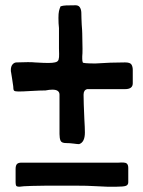

<svg xmlns="http://www.w3.org/2000/svg" viewBox="-20 -712 540 726"><path d="M291 -490Q291 -481 293 -476Q293 -474 305.5 -473Q318 -472 341 -472Q398 -476 453 -476Q472 -476 477 -468Q482 -460 482 -448V-397Q482 -375 453 -375H309Q296 -371 296 -354Q296 -327 299 -261Q301 -229 301 -211Q301 -174 279 -167Q273 -167 258.5 -169Q244 -171 230 -171Q213 -171 209 -180Q205 -189 205 -205V-354Q205 -373 178 -373Q167 -373 152 -370Q132 -370 98 -368Q66 -366 50 -366Q36 -366 33 -369.5Q30 -373 30 -386Q28 -397 26 -413L22 -438Q21 -441 21 -447Q21 -461 27.5 -468.5Q34 -476 43 -476L85 -477Q104 -477 111 -476Q117 -476 130.5 -475Q144 -474 164 -474Q179 -474 187 -476Q199 -478 201.5 -486.5Q204 -495 203.5 -508Q203 -521 203 -529V-606Q201 -622 201 -644Q201 -661 203 -670Q205 -679 209 -688Q218 -691 230 -691.5Q242 -692 262 -692Q276 -693 281.5 -685Q287 -677 287.5 -664.5Q288 -652 288 -643L289 -619Q291 -595 291 -585L292 -527Q292 -508 291 -499ZM465 -77V-23Q465 -13 456.5 -9.5Q448 -6 421 -6H385L342 -8Q312 -10 263 -10H158Q136 -10 100 -9Q64 -8 54 -6Q43 -6 41 -10Q39 -14 39 -23V-73Q39 -86 44 -91.5Q49 -97 61 -97H428Q453 -99 459 -94Q465 -89 465 -77Z"/></svg>

Font: Barrio
Style: Regular
Weight: 400
Designer: Pablo Cosgaya & Sergio Jimenez
Foundry: Pablo Cosgaya & Sergio Jimenez
Version: Version 1.005